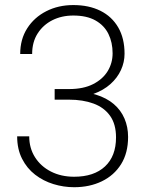

<svg xmlns="http://www.w3.org/2000/svg" viewBox="-20 -741 592 770"><path d="M256.8 -383.8Q314.5 -383.8 353.3 -403.6Q392.1 -423.3 411.9 -455.8Q431.6 -488.3 431.6 -527.3Q431.6 -570.8 414.8 -605Q397.9 -639.2 363 -658.9Q328.1 -678.7 273.9 -678.7Q227.1 -678.7 189.9 -659.9Q152.8 -641.1 130.9 -606.7Q108.9 -572.3 108.9 -524.4H61Q61 -583.5 89.1 -627.4Q117.2 -671.4 165.5 -696Q213.9 -720.7 273.9 -720.7Q336.4 -720.7 382.6 -697.8Q428.7 -674.8 454.1 -631.1Q479.5 -587.4 479.5 -525.4Q479.5 -491.7 465.1 -460.2Q450.7 -428.7 422.9 -403.8Q395 -378.9 354.7 -364.3Q314.5 -349.6 262.7 -349.6H199.2V-383.8ZM199.2 -375H262.7Q320.8 -375 364.3 -361.6Q407.7 -348.1 436.3 -323.7Q464.8 -299.3 479.2 -265.6Q493.7 -231.9 493.7 -191.9Q493.7 -127.4 465.6 -82.5Q437.5 -37.6 388.4 -13.9Q339.4 9.8 277.3 9.8Q234.9 9.8 194.3 -2.7Q153.8 -15.1 120.8 -40.5Q87.9 -65.9 68.4 -104.5Q48.8 -143.1 48.8 -194.3H97.2Q97.2 -147 120.4 -110.4Q143.6 -73.7 184.3 -53Q225.1 -32.2 277.3 -32.2Q356.9 -32.2 401.1 -73.5Q445.3 -114.7 445.3 -189.9Q445.3 -243.2 421.4 -276.6Q397.5 -310.1 355 -325.7Q312.5 -341.3 256.8 -341.3H199.2Z"/></svg>

Font: Heebo ExtraLight
Style: Regular
Weight: 250
Designer: Oded Ezer
Foundry: Ezer Type House
Version: Version 3.100